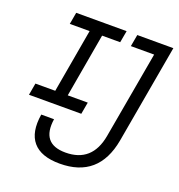

<svg xmlns="http://www.w3.org/2000/svg" viewBox="-128 -800 853 916"><g transform="rotate(20 298.5 -341.5)"><path d="M274.9 9.8Q179.7 9.8 138.7 -38.6Q97.7 -86.9 112.8 -180.2H177.7Q158.2 -49.3 282.7 -49.3Q417.5 -49.3 442.9 -191.9L521 -633.3H402.8L413.6 -693.4H596.7L508.3 -191.9Q471.7 9.8 274.9 9.8ZM25.4 -249 36.1 -309.6H136.7L193.4 -633.3H92.8L103.5 -693.4H359.4L348.6 -633.3H256.8L200.2 -309.6H301.8L291 -249Z"/></g></svg>

Font: Cascadia Code PL Light
Style: Italic
Weight: 300
Italic angle: -10°
Monospace: yes
Designer: Aaron Bell
Foundry: Saja Typeworks
Version: Version 2404.023; ttfautohint (v1.8.4)